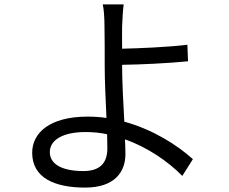

<svg xmlns="http://www.w3.org/2000/svg" viewBox="-20 -805 1040 871"><path d="M541 -785H446C451 -767 454 -722 454 -686C455 -643 455 -561 455 -503C455 -443 459 -351 463 -270C435 -274 407 -276 378 -276C205 -276 126 -202 126 -112C126 2 228 46 366 46C499 46 549 -24 549 -106C549 -124 548 -147 547 -173C651 -136 743 -72 807 -7L855 -83C783 -148 672 -218 544 -253C539 -340 534 -437 534 -503C534 -506 534 -508 534 -511C616 -512 744 -518 833 -527L830 -602C740 -591 613 -586 534 -584C534 -623 533 -659 534 -686C535 -716 538 -764 541 -785ZM206 -115C206 -170 265 -206 368 -206C401 -206 434 -203 466 -196C466 -170 467 -148 467 -132C467 -63 431 -29 358 -29C262 -29 206 -60 206 -115Z"/></svg>

Font: DAIFUKU Sans JP
Style: Regular
Weight: 400
Designer: Original font ‘Source Han Sans JP’ : Ryoko NISHIZUKA  (kana, bopomofo & ideographs); Paul D. Hunt (Latin, Greek & Cyrill
Foundry: Daifuku
Version: Version 1.001